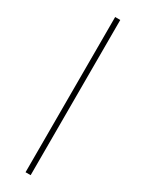

<svg xmlns="http://www.w3.org/2000/svg" viewBox="-238 -835 741 977"><g transform="rotate(30 133.0 -346.0)"><path d="M118 110V-802H148V110Z"/></g></svg>

Font: Literata 60pt ExtraLight
Style: Regular
Weight: 250
Designer: Latin by Veronika Burian and Jose Scaglione. Greek by Irene Vlachou. Cyrillic by Vera Evstafieva.
Foundry: TypeTogether
Version: Version 3.103;gftools[0.9.29]